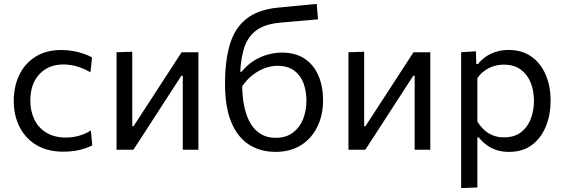

<svg xmlns="http://www.w3.org/2000/svg" viewBox="-20 -762 2872 977"><path d="M302.1 9.8Q221.3 9.8 165 -24.2Q108.8 -58.1 79.4 -116.5Q50 -174.9 50 -248.3Q50 -322.1 78.2 -380.8Q106.5 -439.5 160.7 -473.5Q215 -507.6 292.8 -507.6Q321.9 -507.6 350.2 -502.6Q378.5 -497.7 403.6 -489.3Q428.6 -480.9 448.2 -469.9L440.5 -394.1Q412.5 -410.2 387.9 -418.8Q363.2 -427.5 341.9 -430.7Q320.6 -434 302.6 -434Q226.3 -434 180.3 -384.3Q134.3 -334.7 134.3 -250.2Q134.3 -196.8 154.8 -154.2Q175.2 -111.6 215.8 -86.9Q256.4 -62.1 317.1 -62.1Q338.6 -62.1 359.9 -66Q381.2 -70 402 -77.8Q422.8 -85.7 442.3 -98.1L449.5 -22.3Q433.2 -13.7 411.2 -6.4Q389.1 1 361.7 5.4Q334.3 9.8 302.1 9.8Z M573.1 0Q573.1 -55.3 573.1 -106.4Q573.1 -157.5 573.1 -218.9V-268.9Q573.1 -313.3 573.1 -351.1Q573.1 -388.9 573.1 -424.2Q573.1 -459.5 573.1 -496.1L653 -498.8Q653 -463.4 653 -429Q653 -394.7 653 -357.8Q653 -321 653 -277.9V-120.1H659.8L766.6 -284.4Q801.1 -337.6 835.7 -390.9Q870.2 -444.3 904.1 -496.1H989.6Q989.6 -459.5 989.6 -424.2Q989.6 -388.9 989.6 -351.1Q989.6 -313.3 989.6 -268.9V-218.9Q989.6 -157.5 989.6 -106.4Q989.6 -55.3 989.6 0H910Q910 -54.7 910 -105.4Q910 -156 910 -216.5V-376.5H902.9L797.4 -213.8Q762.7 -159.9 728 -106.4Q693.3 -52.8 658.8 0Z M1381.5 10.8Q1305.4 10.8 1247.6 -25.8Q1189.8 -62.4 1157.4 -139.1Q1125 -215.8 1125 -336.4Q1125 -451.6 1149.3 -534.6Q1173.6 -617.5 1232.6 -665.3Q1291.5 -713.1 1395.5 -723.3Q1407 -724.3 1431 -726.6Q1454.9 -728.8 1484.1 -731.7Q1513.4 -734.6 1542 -737.3Q1570.7 -739.9 1591.7 -741.9L1598.3 -663.6Q1576.8 -661.6 1547.6 -659.1Q1518.4 -656.6 1488.6 -654Q1458.8 -651.4 1435.6 -649.4Q1412.5 -647.4 1403.1 -646.4Q1323 -638.9 1279.1 -603.6Q1235.2 -568.4 1218.1 -504.2Q1201 -440 1200.7 -345.3L1212.1 -338Q1212.1 -267.9 1223.9 -215.7Q1235.7 -163.5 1257.9 -129.1Q1280.1 -94.7 1311.2 -77.7Q1342.3 -60.7 1381.2 -60.7Q1435.7 -60.7 1470.6 -87Q1505.5 -113.3 1522.4 -156.3Q1539.2 -199.3 1539.2 -248.9Q1539.2 -298.1 1524.5 -338.3Q1509.7 -378.6 1476.9 -402.9Q1444 -427.2 1389.7 -427.2Q1363.7 -427.2 1331.5 -416.6Q1299.3 -406 1266.6 -381.1Q1233.9 -356.2 1205.4 -313.2Q1195.1 -325.1 1191.2 -340.2Q1187.4 -355.2 1188 -370.2Q1188.7 -385.3 1191.4 -397.1H1209.5Q1237.9 -431.9 1272.3 -453.3Q1306.7 -474.6 1343.3 -484.5Q1379.8 -494.4 1413.9 -494.4Q1484.2 -494.4 1530.8 -462.9Q1577.4 -431.4 1600.7 -376.5Q1624 -321.6 1624 -251Q1624 -178 1595.6 -118.5Q1567.2 -59 1513 -24.1Q1458.9 10.8 1381.5 10.8Z M1753.1 0Q1753.1 -55.3 1753.1 -106.4Q1753.1 -157.5 1753.1 -218.9V-268.9Q1753.1 -313.3 1753.1 -351.1Q1753.1 -388.9 1753.1 -424.2Q1753.1 -459.5 1753.1 -496.1L1833 -498.8Q1833 -463.4 1833 -429Q1833 -394.7 1833 -357.8Q1833 -321 1833 -277.9V-120.1H1839.8L1946.6 -284.4Q1981.1 -337.6 2015.7 -390.9Q2050.2 -444.3 2084.1 -496.1H2169.6Q2169.6 -459.5 2169.6 -424.2Q2169.6 -388.9 2169.6 -351.1Q2169.6 -313.3 2169.6 -268.9V-218.9Q2169.6 -157.5 2169.6 -106.4Q2169.6 -55.3 2169.6 0H2090Q2090 -54.7 2090 -105.4Q2090 -156 2090 -216.5V-376.5H2082.9L1977.4 -213.8Q1942.7 -159.9 1908 -106.4Q1873.3 -52.8 1838.8 0Z M2326.6 195.1Q2326.6 139.8 2326.6 87.1Q2326.6 34.4 2326.6 -26.8V-268.8Q2326.6 -324 2326.6 -381.4Q2326.6 -438.9 2326.6 -496.2L2401.7 -501.1L2403.7 -436.4H2412.4Q2427 -455.9 2450.1 -472.2Q2473.2 -488.6 2503 -498.2Q2532.8 -507.8 2568.1 -507.8Q2636.1 -507.8 2683.9 -474.1Q2731.7 -440.3 2756.7 -381.8Q2781.8 -323.3 2781.8 -249.5Q2781.8 -180 2758.4 -120.7Q2735 -61.3 2687.9 -25.2Q2640.8 10.9 2569.8 10.9Q2536.6 10.9 2508.8 2.3Q2480.9 -6.3 2458 -22.7Q2435.1 -39.2 2416.5 -62.4H2409.1V-23.3Q2409.1 35.2 2409.1 86Q2409.1 136.7 2409.1 192ZM2544.9 -63Q2598.1 -63 2631.8 -89.4Q2665.5 -115.9 2681.3 -158.3Q2697.1 -200.7 2697.1 -249Q2697.1 -299.6 2680.4 -341.3Q2663.7 -383 2629.7 -408.1Q2595.7 -433.1 2543.5 -433.1Q2517.1 -433.1 2492.3 -425.4Q2467.5 -417.6 2446.1 -402.3Q2424.7 -387.1 2409.1 -364.3V-144Q2424.3 -118.7 2444 -100.6Q2463.8 -82.6 2488.9 -72.8Q2514 -63 2544.9 -63Z"/></svg>

Font: Commissioner Thin
Style: Regular
Weight: 100
Designer: Kostas Bartsokas
Foundry: Kostas Bartsokas
Version: Version 1.001;gftools[0.9.23]